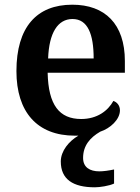

<svg xmlns="http://www.w3.org/2000/svg" viewBox="-20 -568 598 818"><path d="M384 230C405 230 445 224 466 214V154C442 159 421 162 403 162C363 162 334 145 334 105C334 52 364 18 407 -7C450 -21 491 -59 491 -98C491 -119 478 -133 463 -138C440 -96 394 -61 326 -61C233 -61 186 -120 183 -258H512V-308C512 -466 427 -548 288 -548C136 -548 50 -452 50 -265C50 -91 138 10 299 10C304 10 309 10 314 10C274 33 239 75 239 120C239 196 291 230 384 230ZM379 -319H185C189 -428 226 -487 289 -487C354 -487 379 -422 379 -319Z"/></svg>

Font: Noto Serif Gurmukhi SemiBold
Style: Regular
Weight: 600
Designer: Vaibhav Singh and the Monotype Design Team
Foundry: Monotype Imaging Inc.
Version: Version 2.004